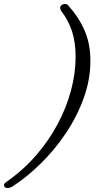

<svg xmlns="http://www.w3.org/2000/svg" viewBox="-118 -767 501 960"><path d="M-80 173Q-98 173 -98 157Q-98 151 -84 141Q-1 83 63 9Q127 -65 171 -148Q215 -231 237.5 -316.5Q260 -402 260 -482Q260 -555 242.5 -609.5Q225 -664 187 -714Q183 -719 183 -728Q183 -736 190 -741.5Q197 -747 208 -747Q217 -747 224 -739Q278 -678 306 -612Q334 -546 334 -463Q334 -369 300.5 -276.5Q267 -184 211 -100.5Q155 -17 85 51.5Q15 120 -58 167Q-69 173 -80 173Z"/></svg>

Font: Junicode SmExp
Style: Italic
Weight: 400
Width: 6
Italic angle: -11°
Designer: Peter S. Baker
Version: Version 2.205; ttfautohint (v1.8.4)